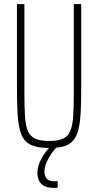

<svg xmlns="http://www.w3.org/2000/svg" viewBox="-20 -708 475 929"><path d="M218 8Q175 8 146.5 -0.5Q118 -9 101 -28Q84 -47 75.5 -81.5Q67 -116 64.5 -167Q62 -218 62 -290V-688H98V-260Q98 -190 101 -144.5Q104 -99 115.5 -73Q127 -47 151.5 -36.5Q176 -26 218 -26Q260 -26 284 -36.5Q308 -47 319.5 -73Q331 -99 334 -144.5Q337 -190 337 -260V-688H373V-290Q373 -218 370.5 -167Q368 -116 359.5 -82Q351 -48 334 -28Q317 -8 289 0Q261 8 218 8ZM237 201Q210 201 193 191.5Q176 182 168.5 165.5Q161 149 161 129Q161 95 181.5 57.5Q202 20 235 -10L258 0Q243 15 228.5 36Q214 57 204.5 79.5Q195 102 195 123Q195 142 205.5 155.5Q216 169 242 169Q245 169 248.5 169Q252 169 259 168V200Q252 201 248 201Q244 201 237 201Z"/></svg>

Font: Saira ExtraCondensed Thin
Style: Regular
Weight: 250
Width: 2
Designer: Hector Gatti with collaboration of the Omnibus-Type team
Foundry: Omnibus-Type
Version: Version 1.101